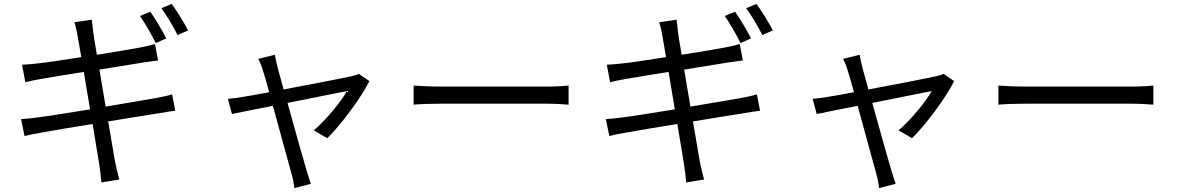

<svg xmlns="http://www.w3.org/2000/svg" viewBox="-20 -872 6040 985"><path d="M833 -675C812 -716 776 -777 751 -812L698 -790C725 -752 759 -692 779 -651ZM490 -515C584 -530 674 -545 719 -552C746 -556 776 -560 791 -562L775 -646C758 -641 732 -635 703 -629C661 -621 572 -606 477 -591C467 -649 460 -691 459 -702C456 -724 453 -752 451 -771L362 -758C368 -736 374 -714 378 -688C380 -675 388 -635 397 -579C303 -564 216 -551 176 -547C145 -543 118 -541 93 -540L110 -450C133 -456 159 -462 191 -467C230 -474 316 -488 410 -503L442 -311C331 -293 225 -276 176 -270C150 -266 111 -262 88 -261L106 -174C128 -180 155 -186 194 -192C241 -201 345 -218 455 -236C472 -136 485 -52 489 -30C494 -1 497 29 500 64L592 49C584 20 576 -15 570 -44C566 -67 552 -150 535 -249C636 -266 733 -281 789 -290C827 -296 859 -302 879 -304L863 -388C842 -381 813 -375 775 -368C723 -359 625 -342 522 -325ZM808 -830C836 -792 869 -736 891 -692L945 -716C926 -753 887 -816 861 -852Z M1821 -493C1811 -488 1796 -484 1783 -481C1749 -473 1579 -440 1435 -413L1404 -526C1398 -552 1393 -573 1390 -591L1305 -570C1314 -554 1322 -534 1329 -510C1335 -491 1347 -450 1361 -399C1297 -387 1248 -378 1233 -376C1203 -371 1177 -367 1149 -365L1170 -287C1197 -293 1282 -310 1380 -329C1418 -192 1463 -24 1476 21C1483 45 1488 71 1490 93L1575 71C1568 54 1560 22 1553 3C1540 -40 1493 -206 1455 -344L1760 -405C1726 -345 1652 -257 1590 -203L1659 -163C1728 -230 1833 -371 1875 -456Z M2102 -335C2133 -338 2186 -340 2241 -340H2790C2835 -340 2877 -336 2897 -335V-433C2875 -431 2839 -428 2789 -428H2241C2185 -428 2132 -431 2102 -433Z M3833 -675C3812 -716 3776 -777 3751 -812L3698 -790C3725 -752 3759 -692 3779 -651ZM3490 -515C3584 -530 3674 -545 3719 -552C3746 -556 3776 -560 3791 -562L3775 -646C3758 -641 3732 -635 3703 -629C3661 -621 3572 -606 3477 -591C3467 -649 3460 -691 3459 -702C3456 -724 3453 -752 3451 -771L3362 -758C3368 -736 3374 -714 3378 -688C3380 -675 3388 -635 3397 -579C3303 -564 3216 -551 3176 -547C3145 -543 3118 -541 3093 -540L3110 -450C3133 -456 3159 -462 3191 -467C3230 -474 3316 -488 3410 -503L3442 -311C3331 -293 3225 -276 3176 -270C3150 -266 3111 -262 3088 -261L3106 -174C3128 -180 3155 -186 3194 -192C3241 -201 3345 -218 3455 -236C3472 -136 3485 -52 3489 -30C3494 -1 3497 29 3500 64L3592 49C3584 20 3576 -15 3570 -44C3566 -67 3552 -150 3535 -249C3636 -266 3733 -281 3789 -290C3827 -296 3859 -302 3879 -304L3863 -388C3842 -381 3813 -375 3775 -368C3723 -359 3625 -342 3522 -325ZM3808 -830C3836 -792 3869 -736 3891 -692L3945 -716C3926 -753 3887 -816 3861 -852Z M4821 -493C4811 -488 4796 -484 4783 -481C4749 -473 4579 -440 4435 -413L4404 -526C4398 -552 4393 -573 4390 -591L4305 -570C4314 -554 4322 -534 4329 -510C4335 -491 4347 -450 4361 -399C4297 -387 4248 -378 4233 -376C4203 -371 4177 -367 4149 -365L4170 -287C4197 -293 4282 -310 4380 -329C4418 -192 4463 -24 4476 21C4483 45 4488 71 4490 93L4575 71C4568 54 4560 22 4553 3C4540 -40 4493 -206 4455 -344L4760 -405C4726 -345 4652 -257 4590 -203L4659 -163C4728 -230 4833 -371 4875 -456Z M5102 -335C5133 -338 5186 -340 5241 -340H5790C5835 -340 5877 -336 5897 -335V-433C5875 -431 5839 -428 5789 -428H5241C5185 -428 5132 -431 5102 -433Z"/></svg>

Font: Noto Sans T Chinese Regular
Style: Regular
Weight: 400
Designer: Ryoko NISHIZUKA (kana & ideographs); Paul D. Hunt (Latin, Greek & Cyrillic); Wenlong ZHANG (bopomofo); Sandoll Communica
Foundry: Adobe Systems Incorporated
Version: Version 1.000;PS 1;hotconv 1.0.78;makeotf.lib2.5.61930